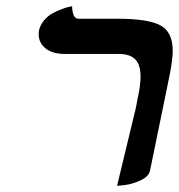

<svg xmlns="http://www.w3.org/2000/svg" viewBox="-20 -582 573 615"><path d="M355 13.2 415 -235.8Q418.5 -252 419.9 -262.2Q430.2 -306.6 430.2 -335.9Q430.2 -375 413.1 -392.1Q396 -409.2 359.9 -409.2H188Q148.4 -409.2 126.2 -426.8Q104 -444.3 104 -472.2Q104 -480 105 -484.9Q108.9 -502.4 121.1 -516.8Q133.3 -531.2 148.2 -539.3Q163.1 -547.4 177.5 -552.7Q191.9 -558.1 201.2 -560.1L210.9 -562Q212.4 -522 231 -522H356Q454.6 -522 493.9 -500.7Q533.2 -479.5 533.2 -419.9Q533.2 -391.6 523.9 -344.2L460.9 -37.1Q457.5 -17.1 430.9 -4.6Q404.3 7.8 379.9 10.7Z"/></svg>

Font: Linux Libertine G
Style: Bold Italic
Weight: 700
Italic angle: -11.5°
Designer: Philipp H. Poll
Foundry: Philipp H. Poll
Version: Version 4.1.0